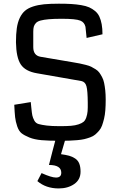

<svg xmlns="http://www.w3.org/2000/svg" viewBox="-20 -759 670 1051"><path d="M58.1 0ZM558.6 -213.4Q558.6 -181.6 556.6 -156Q554.7 -130.4 549.6 -109.1Q544.4 -87.9 538.6 -71.8Q532.7 -55.7 522 -43.2Q511.2 -30.8 500.7 -22Q490.2 -13.2 473.4 -7.1Q456.5 -1 440.9 2.7Q425.3 6.3 401.9 8.3Q378.4 10.3 357.2 11Q335.9 11.7 305.2 11.7Q247.1 11.7 207.8 8.3Q168.5 4.9 140.9 -6.3Q113.3 -17.6 98.1 -29.5Q83 -41.5 74.2 -67.6Q65.4 -93.8 62.7 -117.7Q60.1 -141.6 58.1 -185.5L148.4 -200.2Q149.9 -189.5 151.4 -169.9Q154.3 -139.6 157 -127.2Q159.7 -114.7 167.5 -99.6Q175.3 -84.5 191.9 -79.8Q208.5 -75.2 235.4 -71.8Q262.2 -68.4 307.1 -68.4Q344.2 -68.4 368.2 -70.3Q392.1 -72.3 410.2 -78.4Q428.2 -84.5 437.5 -92.3Q446.8 -100.1 452.4 -116.5Q458 -132.8 459.5 -150.4Q460.9 -168 460.4 -197.3Q460 -261.7 453.4 -286.4Q446.8 -311 425.3 -315.4L182.1 -357.9Q118.7 -368.7 93.8 -406.2Q68.8 -443.8 67.4 -527.8Q67.4 -572.8 72 -604.7Q76.7 -636.7 88.1 -660.9Q99.6 -685.1 116.5 -699.7Q133.3 -714.4 160.9 -723.4Q188.5 -732.4 221.4 -735.6Q254.4 -738.8 302.2 -738.8Q341.3 -738.8 369.4 -737.1Q397.5 -735.4 424.1 -731Q450.7 -726.6 468.3 -718.8Q485.8 -710.9 500.7 -698.5Q515.6 -686 523.9 -668.2Q532.2 -650.4 536.6 -626.5Q541 -602.5 541 -571.3L454.1 -551.3Q449.2 -605 447.8 -612.3Q441.9 -637.2 419.9 -646Q395.5 -656.2 317.9 -656.2Q275.4 -656.2 247.8 -653.8Q220.2 -651.4 202.6 -646.7Q185.1 -642.1 176.5 -632.8Q168 -623.5 165 -613Q162.1 -602.5 162.1 -585.4V-501Q162.1 -455.1 202.1 -448.2L377 -418.5Q401.4 -414.6 416 -411.6Q430.7 -408.7 449.7 -403.8Q468.8 -398.9 479.5 -393.6Q490.2 -388.2 503.4 -379.9Q516.6 -371.6 523.9 -361.3Q531.2 -351.1 538.8 -336.9Q546.4 -322.8 550 -304.9Q553.7 -287.1 556.2 -264.4Q558.6 -241.7 558.6 -213.4ZM284.7 2.9H337.9L314 85Q341.3 88.9 358.4 93.5Q375.5 98.1 391.1 108.4Q406.7 118.7 413.8 136.2Q420.9 153.8 420.9 180.7Q420.9 224.6 386.2 248.5Q351.6 272.5 301.3 272.5Q231.4 272.5 184.6 232.4L207.5 188.5Q261.7 212.9 286.6 212.9Q315.4 212.9 315.4 186.5Q315.4 144 248 144Q252 127 266.1 73.2Z"/></svg>

Font: Coda
Style: Regular
Weight: 400
Designer: vernon adams
Foundry: vernon adams
Version: Version 2.000; ttfautohint (v0.8) -r 50 -G 200 -x